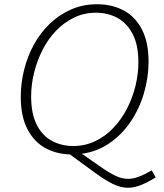

<svg xmlns="http://www.w3.org/2000/svg" viewBox="-20 -722 774 906"><path d="M584 164Q549 164 511.5 145.5Q474 127 424.5 90.5Q375 54 302 1L316 7Q249 6 195.5 -22.5Q142 -51 110 -111.5Q78 -172 78 -265Q78 -330 94 -393.5Q110 -457 140.5 -512.5Q171 -568 215.5 -610.5Q260 -653 316 -677.5Q372 -702 438 -702Q508 -702 563 -673Q618 -644 649.5 -583.5Q681 -523 681 -430Q681 -356 659 -281.5Q637 -207 594.5 -145Q552 -83 491.5 -43Q431 -3 355 5L357 -3Q416 38 456 66Q496 94 526 108Q556 122 584 122Q608 122 634.5 112Q661 102 696 82L715 115Q674 140 643 152Q612 164 584 164ZM325 -33Q381 -33 428.5 -55.5Q476 -78 514 -117.5Q552 -157 578.5 -208Q605 -259 619 -315.5Q633 -372 633 -428Q633 -509 606.5 -560.5Q580 -612 535 -637Q490 -662 433 -662Q377 -662 329.5 -639Q282 -616 244.5 -577Q207 -538 181 -487Q155 -436 141 -379.5Q127 -323 127 -267Q127 -186 153 -134Q179 -82 224.5 -57.5Q270 -33 325 -33Z"/></svg>

Font: Bitter Thin Light
Style: Italic
Weight: 300
Italic angle: -9°
Version: Version 2.002